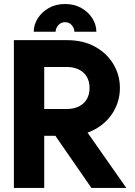

<svg xmlns="http://www.w3.org/2000/svg" viewBox="-20 -919 658 939"><path d="M213.4 -308.9 427 0H597.7L360.9 -337.9ZM196.3 -591.4H306.2Q339.9 -591.4 365.1 -579.2Q390.3 -567 404.2 -544Q418 -521 418 -488.7Q418 -456.5 404.2 -433.4Q390.3 -410.4 365.1 -398.1Q339.9 -385.9 306.2 -385.9H196.3ZM47.9 0H196.3V-254.7H306.2Q387.7 -254.7 445.8 -287.3Q504 -319.9 535.2 -373.3Q566.4 -426.7 566.4 -488.7Q566.4 -551.2 535.2 -604.3Q504 -657.4 445.8 -690Q387.7 -722.7 306.2 -722.7H47.9ZM298.1 -899.4Q343.6 -899.4 378.2 -879.6Q412.8 -859.9 432 -828.9Q451.3 -797.9 451.3 -763.7H343.8Q343.8 -780.2 331.4 -795.4Q319 -810.5 298.1 -810.5Q277.7 -810.5 264.8 -795.4Q251.9 -780.2 251.9 -763.7H145Q145 -797.9 164.5 -828.9Q184 -859.9 218.4 -879.6Q252.7 -899.4 298.1 -899.4Z"/></svg>

Font: Giphurs SC
Style: Regular
Weight: 400
Version: Version 0.920